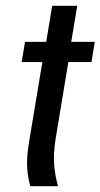

<svg xmlns="http://www.w3.org/2000/svg" viewBox="-20 -645 348 665"><path d="M85 0Q76.7 -29.2 74.2 -62.5Q71.7 -95.8 80 -149.2L126.7 -430H55L66.7 -500H140L160.8 -625H247.5L226.7 -500H308.3L296.7 -430H216.7L172.5 -163.3Q164.2 -109.2 167.9 -70.4Q171.7 -31.7 180 -5V0Z"/></svg>

Font: Familjen Grotesk
Style: Italic
Weight: 400
Italic angle: -9.46201°
Designer: Anders Wikstroem, Jonas Baeckman, Matilda Gysing, Kristian Moeller
Foundry: Familjen STHLM AB
Version: Version 2.000